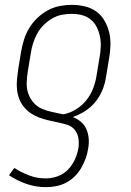

<svg xmlns="http://www.w3.org/2000/svg" viewBox="-20 -558 540 791"><path d="M169 213Q127 213 88.5 199.5Q50 186 17 164L39 134Q67 152 99.5 164.5Q132 177 168 177Q184 177 200 173.5Q216 170 231.5 162Q247 154 259 142Q271 130 280 115Q289 100 294.5 84.5Q300 69 303 53Q306 32 303 12Q300 -8 288 -23Q276 -38 256.5 -44Q237 -50 217.5 -54Q198 -58 178.5 -62.5Q159 -67 140.5 -74Q122 -81 106 -92Q90 -103 78 -118Q66 -133 59 -151.5Q52 -170 50 -190Q48 -210 50 -231Q52 -252 55 -273L67 -345Q71 -370 79 -395Q87 -420 100.5 -442.5Q114 -465 134 -484Q154 -503 177 -515.5Q200 -528 225.5 -533Q251 -538 276 -538Q304 -538 330.5 -531.5Q357 -525 377.5 -510Q398 -495 411 -472Q424 -449 430 -423.5Q436 -398 435 -370Q434 -342 429 -315L417 -242Q413 -215 402.5 -188.5Q392 -162 374 -139.5Q356 -117 331.5 -101Q307 -85 280 -76Q298 -69 313 -56.5Q328 -44 336 -25.5Q344 -7 345.5 14Q347 35 343 55Q340 76 332.5 96Q325 116 314 135Q303 154 287 169.5Q271 185 251.5 195Q232 205 211 209Q190 213 169 213ZM241 -87Q268 -92 293 -107.5Q318 -123 336 -145.5Q354 -168 364 -194.5Q374 -221 378 -248L390 -321Q394 -342 395 -364Q396 -386 392 -406.5Q388 -427 379 -445.5Q370 -464 354.5 -477Q339 -490 318.5 -495.5Q298 -501 276 -501Q255 -501 234.5 -497Q214 -493 195 -482Q176 -471 160 -455Q144 -439 133.5 -420Q123 -401 116.5 -380.5Q110 -360 107 -339L95 -267Q91 -243 90 -219Q89 -195 96 -174Q103 -153 117.5 -136Q132 -119 152.5 -110Q173 -101 195.5 -96.5Q218 -92 241 -87Z"/></svg>

Font: Iosevka Slab XLtObl
Style: Regular
Weight: 200
Italic angle: -9°
Monospace: yes
Designer: Belleve Invis
Foundry: Belleve Invis
Version: Version 11.1.1; ttfautohint (v1.8.3)